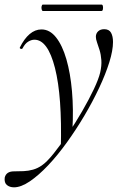

<svg xmlns="http://www.w3.org/2000/svg" viewBox="-78 -521 541 822"><path d="M-18.2 281Q-36.2 281 -48.3 271.3Q-60.4 261.6 -57.8 239.4Q-51.4 212.6 -18.2 212.6Q2.8 212.6 23.4 211.7Q44 210.8 63.6 205.2Q83.2 199.6 100.6 187.6Q122.6 172.6 151.8 136.1Q181 99.6 213 52.3Q245 5 273.9 -45Q302.8 -95 323.6 -138.9Q344.4 -182.8 351 -211Q357.6 -239.8 355.9 -263.7Q354.2 -287.6 348.3 -306.4Q342.4 -325.2 337.4 -339.4Q332.4 -353.6 332.4 -363.4Q332.4 -377.6 342 -386.8Q351.6 -396 368 -396Q389 -396 397.4 -380.9Q405.8 -365.8 405.8 -341.2Q405.8 -305.2 390.1 -254.7Q374.4 -204.2 346.7 -145.2Q319 -86.2 283.6 -26.4Q248.2 33.4 208.4 88.7Q168.6 144 127.8 187.1Q87 230.2 49.4 255.6Q11.8 281 -18.2 281ZM182.4 113.4Q188.2 -108.4 157.4 -229.7Q126.6 -351 69.4 -351Q56.4 -351 42.8 -342.8Q29.2 -334.6 18.8 -314.4Q16.8 -310.4 11.3 -311.9Q5.8 -313.4 6.8 -317.4Q25.6 -355.4 49 -375.2Q72.4 -395 99.6 -395Q135 -395 162 -360.9Q189 -326.8 206.2 -267.4Q223.4 -208 230.2 -130.4Q237 -52.8 232 35.2ZM105.6 -474Q102 -474 100.3 -481.1Q98.6 -488.2 100.3 -494.8Q102 -501.4 105.6 -501.4H356.6Q361.2 -501.4 362.5 -494.8Q363.8 -488.2 362.5 -481.1Q361.2 -474 356.6 -474Z"/></svg>

Font: Cormorant Garamond Light
Style: Italic
Weight: 300
Italic angle: -10°
Designer: Christian Thalmann (Catharsis Fonts)
Foundry: Catharsis Fonts
Version: Version 4.001